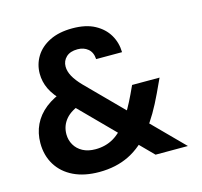

<svg xmlns="http://www.w3.org/2000/svg" viewBox="-105 -827 1001 952"><g transform="rotate(-15 396.0 -350.5)"><path d="M582 0 213 -373Q167 -419 149 -457Q131 -495 131 -536Q131 -584 155.5 -624Q180 -664 228 -688Q276 -712 345 -712Q414 -712 459.5 -687.5Q505 -663 528.5 -623Q552 -583 553 -534H420Q418 -569 396.5 -587Q375 -605 343 -605Q305 -605 284.5 -585.5Q264 -566 264 -537Q264 -513 278 -487Q292 -461 322 -430L748 0ZM291 11Q215 11 160 -15.5Q105 -42 75 -90.5Q45 -139 45 -203Q45 -254 65.5 -297Q86 -340 127 -372.5Q168 -405 230 -425L277 -440L338 -354L296 -340Q237 -322 209 -289Q181 -256 181 -212Q181 -182 195.5 -157Q210 -132 237 -117.5Q264 -103 302 -103Q354 -103 395 -127Q436 -151 473 -204Q489 -227 505.5 -256Q522 -285 539 -321L559 -364H700L666 -291Q643 -242 619 -201Q595 -160 569 -127Q513 -56 445.5 -22.5Q378 11 291 11Z"/></g></svg>

Font: DM Sans 11pt ExtraBold
Style: Regular
Weight: 800
Version: Version 4.004;gftools[0.9.30]